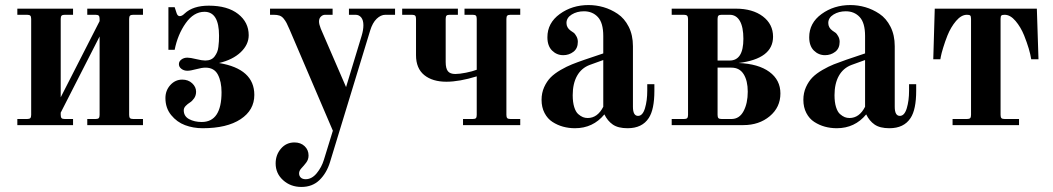

<svg xmlns="http://www.w3.org/2000/svg" viewBox="-20 -490 4124 752"><path d="M47.9 0V-23.9H85.9Q95.2 -23.9 98.6 -27.3Q102.1 -30.8 102.1 -40V-416Q102.1 -425.3 98.6 -428.7Q95.2 -432.1 85.9 -432.1H47.9V-456.1H266.1V-432.1H233.9Q224.6 -432.1 221.2 -428.7Q217.8 -425.3 217.8 -416V-108.9L370.1 -407.2V-416Q370.1 -425.3 366.7 -428.7Q363.3 -432.1 354 -432.1H321.8V-456.1H540V-432.1H502Q492.7 -432.1 489.3 -428.7Q485.8 -425.3 485.8 -416V-40Q485.8 -30.8 489.3 -27.3Q492.7 -23.9 502 -23.9H540V0H321.8V-23.9H354Q363.3 -23.9 366.7 -27.3Q370.1 -30.8 370.1 -40V-347.2L217.8 -48.8V-40Q217.8 -30.8 221.2 -27.3Q224.6 -23.9 233.9 -23.9H266.1V0Z M639.6 -461.9H664.1L671.9 -438Q675.8 -426.8 684.1 -426.8Q692.9 -426.8 703.1 -437Q735.8 -467.8 797.9 -467.8Q871.1 -467.8 912.6 -435.3Q954.1 -402.8 954.1 -352.1Q954.1 -315.4 922.9 -285.6Q891.6 -255.9 837.9 -243.2Q976.1 -220.2 976.1 -118.2Q976.1 -58.6 922.4 -23.2Q868.7 12.2 773.9 12.2Q736.8 12.2 704.8 0.2Q672.9 -11.7 650.4 -39.3Q627.9 -66.9 627.9 -106Q627.9 -135.7 647.2 -157Q666.5 -178.2 693.8 -178.2Q717.3 -178.2 732.7 -163.8Q748 -149.4 748 -130.9Q748 -116.2 740.5 -105.2Q732.9 -94.2 723.9 -88.6Q714.8 -83 707.3 -75.2Q699.7 -67.4 699.7 -58.1Q699.7 -34.7 720.7 -23.4Q741.7 -12.2 770 -12.2Q847.7 -12.2 847.7 -128.9Q847.7 -170.4 833.3 -197.8Q818.8 -225.1 784.7 -225.1Q771 -225.1 748.5 -219Q726.1 -212.9 713.9 -212.9Q700.2 -212.9 690.4 -220.5Q680.7 -228 680.7 -238.8Q680.7 -249.5 690.4 -256.8Q700.2 -264.2 713.9 -264.2Q725.6 -264.2 748.5 -258.5Q771.5 -252.9 783.7 -252.9Q796.4 -252.9 805.7 -257.1Q814.9 -261.2 820.8 -269.3Q826.7 -277.3 830.3 -285.9Q834 -294.4 835.4 -306.9Q836.9 -319.3 837.4 -328.4Q837.9 -337.4 837.9 -350.1Q837.9 -443.8 780.8 -443.8Q738.8 -443.8 707.3 -399.2Q675.8 -354.5 664.1 -294.9H639.6Z M1037.6 -432.1V-456.1H1282.7V-432.1H1253.4Q1244.1 -432.1 1236.8 -425Q1229.5 -418 1229.5 -405.8Q1229.5 -395 1236.3 -377.9L1335.4 -148.9L1396.5 -350.1Q1403.3 -372.6 1403.3 -391.1Q1403.3 -411.1 1394.8 -421.6Q1386.2 -432.1 1372.6 -432.1H1346.7V-456.1H1527.3V-432.1H1489.3Q1471.7 -432.1 1455.3 -416.5Q1439 -400.9 1429.7 -370.1L1272.5 145Q1259.3 188 1231.4 215.1Q1203.6 242.2 1160.6 242.2Q1118.2 242.2 1088.9 215.8Q1059.6 189.5 1059.6 149.9Q1059.6 116.7 1080.3 92.3Q1101.1 67.9 1133.3 67.9Q1157.7 67.9 1173.1 82.5Q1188.5 97.2 1188.5 119.1Q1188.5 134.8 1179.2 147Q1169.9 159.2 1160.6 168.9Q1151.4 178.7 1151.4 189Q1151.4 199.2 1158.2 205.6Q1165 211.9 1177.2 211.9Q1201.2 211.9 1220.5 188.5Q1239.7 165 1248.5 136.2L1283.7 22L1114.3 -374Q1106.9 -391.1 1102.5 -399.7Q1098.1 -408.2 1091.1 -417Q1084 -425.8 1074.7 -429Q1065.4 -432.1 1052.2 -432.1Z M1555.2 -432.1V-456.1H1773.4V-432.1H1741.2Q1731.9 -432.1 1728.8 -428.7Q1725.6 -425.3 1725.6 -416V-247.1Q1725.6 -221.7 1734.4 -210.9Q1743.2 -200.2 1763.2 -200.2Q1779.8 -200.2 1805.2 -205.3Q1830.6 -210.4 1847.2 -216.8V-416Q1847.2 -425.3 1844 -428.7Q1840.8 -432.1 1831.5 -432.1H1799.3V-456.1H2017.6V-432.1H1979.5Q1970.2 -432.1 1966.8 -428.7Q1963.4 -425.3 1963.4 -416V-40Q1963.4 -30.8 1966.8 -27.3Q1970.2 -23.9 1979.5 -23.9H2017.6V0H1793.5V-23.9H1831.5Q1840.8 -23.9 1844 -27.3Q1847.2 -30.8 1847.2 -40V-190.9Q1778.8 -169.9 1728.5 -169.9Q1673.8 -169.9 1641.6 -196Q1609.4 -222.2 1609.4 -273.9V-416Q1609.4 -425.3 1606 -428.7Q1602.5 -432.1 1593.3 -432.1Z M2342.8 -254.9 2290 -235.8Q2257.3 -223.6 2240.2 -193.1Q2223.1 -162.6 2223.1 -117.2Q2223.1 -89.8 2229 -70.8Q2234.9 -51.8 2244.6 -43.2Q2254.4 -34.7 2263.2 -31.2Q2272 -27.8 2281.7 -27.8Q2320.3 -27.8 2342.8 -71.8ZM2543 -160.2V-134.8Q2543 -61 2521 -27.8Q2495.1 12.2 2438 12.2Q2400.9 12.2 2380.1 -2.2Q2359.4 -16.6 2347.2 -42Q2302.7 12.2 2231.9 12.2Q2207.5 12.2 2185.3 6.1Q2163.1 0 2143.8 -12.5Q2124.5 -24.9 2112.8 -47.4Q2101.1 -69.8 2101.1 -99.1Q2101.1 -126 2111.3 -148.7Q2121.6 -171.4 2136.7 -186.8Q2151.9 -202.1 2176 -216.1Q2200.2 -230 2220.5 -238Q2240.7 -246.1 2269 -255.9L2342.8 -280.8V-349.1Q2342.8 -400.4 2321.8 -423.1Q2300.8 -445.8 2267.1 -445.8Q2239.7 -445.8 2219.2 -433.1Q2198.7 -420.4 2198.7 -399.9Q2198.7 -381.8 2214.8 -370.1Q2225.1 -363.3 2228.3 -360.8Q2231.4 -358.4 2237.3 -348.4Q2243.2 -338.4 2243.2 -326.2Q2243.2 -300.3 2225.8 -287.1Q2208.5 -273.9 2186 -273.9Q2160.6 -273.9 2142.3 -292Q2124 -310.1 2124 -344.2Q2124 -399.9 2172.4 -435.1Q2220.7 -470.2 2285.2 -470.2Q2314.9 -470.2 2343.8 -461.9Q2372.6 -453.6 2399.2 -435.8Q2425.8 -418 2442.4 -385.3Q2459 -352.5 2459 -309.1V-71.8Q2459 -36.1 2479 -36.1Q2497.1 -36.1 2506.1 -65.9Q2515.1 -95.7 2515.1 -134.8V-160.2Z M2790.5 -40Q2790.5 -30.8 2793.9 -27.3Q2797.4 -23.9 2806.6 -23.9H2844.7Q2876 -23.9 2892.3 -54.7Q2908.7 -85.4 2908.7 -130.9Q2908.7 -173.8 2892.6 -199.5Q2876.5 -225.1 2844.7 -225.1H2790.5ZM2790.5 -252.9H2837.9Q2891.6 -252.9 2891.6 -337.9Q2891.6 -383.8 2877.7 -408Q2863.8 -432.1 2837.9 -432.1H2806.6Q2797.4 -432.1 2793.9 -428.7Q2790.5 -425.3 2790.5 -416ZM2610.8 0V-23.9H2658.7Q2668 -23.9 2671.4 -27.3Q2674.8 -30.8 2674.8 -40V-416Q2674.8 -424.8 2671.1 -428.5Q2667.5 -432.1 2658.7 -432.1H2610.8V-456.1H2861.8Q2927.7 -456.1 2967.8 -425.8Q3007.8 -395.5 3007.8 -346.2Q3007.8 -259.8 2872.6 -243.2Q2950.2 -240.2 2993.4 -208.5Q3036.6 -176.8 3036.6 -124Q3036.6 -69.8 2994.9 -34.9Q2953.1 0 2891.6 0Z M3368.2 -254.9 3315.4 -235.8Q3282.7 -223.6 3265.6 -193.1Q3248.5 -162.6 3248.5 -117.2Q3248.5 -89.8 3254.4 -70.8Q3260.3 -51.8 3270 -43.2Q3279.8 -34.7 3288.6 -31.2Q3297.4 -27.8 3307.1 -27.8Q3345.7 -27.8 3368.2 -71.8ZM3568.4 -160.2V-134.8Q3568.4 -61 3546.4 -27.8Q3520.5 12.2 3463.4 12.2Q3426.3 12.2 3405.5 -2.2Q3384.8 -16.6 3372.6 -42Q3328.1 12.2 3257.3 12.2Q3232.9 12.2 3210.7 6.1Q3188.5 0 3169.2 -12.5Q3149.9 -24.9 3138.2 -47.4Q3126.5 -69.8 3126.5 -99.1Q3126.5 -126 3136.7 -148.7Q3147 -171.4 3162.1 -186.8Q3177.2 -202.1 3201.4 -216.1Q3225.6 -230 3245.8 -238Q3266.1 -246.1 3294.4 -255.9L3368.2 -280.8V-349.1Q3368.2 -400.4 3347.2 -423.1Q3326.2 -445.8 3292.5 -445.8Q3265.1 -445.8 3244.6 -433.1Q3224.1 -420.4 3224.1 -399.9Q3224.1 -381.8 3240.2 -370.1Q3250.5 -363.3 3253.7 -360.8Q3256.8 -358.4 3262.7 -348.4Q3268.6 -338.4 3268.6 -326.2Q3268.6 -300.3 3251.2 -287.1Q3233.9 -273.9 3211.4 -273.9Q3186 -273.9 3167.7 -292Q3149.4 -310.1 3149.4 -344.2Q3149.4 -399.9 3197.8 -435.1Q3246.1 -470.2 3310.5 -470.2Q3340.3 -470.2 3369.1 -461.9Q3397.9 -453.6 3424.6 -435.8Q3451.2 -418 3467.8 -385.3Q3484.4 -352.5 3484.4 -309.1V-71.8Q3484.4 -36.1 3504.4 -36.1Q3522.5 -36.1 3531.5 -65.9Q3540.5 -95.7 3540.5 -134.8V-160.2Z M3635.3 -257.8 3641.1 -456.1H4041L4047.4 -257.8H4019Q4013.2 -295.9 3991.2 -351.1Q3978 -383.8 3957.5 -408Q3937 -432.1 3915 -432.1Q3905.3 -432.1 3902.1 -429.2Q3898.9 -426.3 3898.9 -416V-40Q3898.9 -30.8 3902.3 -27.3Q3905.8 -23.9 3915 -23.9H3971.2V0H3710.9V-23.9H3767.1Q3776.4 -23.9 3779.8 -27.3Q3783.2 -30.8 3783.2 -40V-416Q3783.2 -426.3 3780 -429.2Q3776.9 -432.1 3767.1 -432.1Q3745.1 -432.1 3724.6 -408Q3704.1 -383.8 3690.9 -351.1Q3681.2 -326.7 3674.1 -303.2Q3667 -279.8 3665 -268.6L3663.1 -257.8Z"/></svg>

Font: Flanker Steampunk
Style: Bold
Weight: 700
Designer: Alexey Kryukov, Leonardo Di Lena
Foundry: Alexey Kryukov, Leonardo Di Lena
Version: 1.210